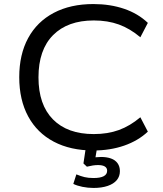

<svg xmlns="http://www.w3.org/2000/svg" viewBox="-20 -734 806 948"><path d="M441 9Q328 9 245.5 -34.5Q163 -78 119 -159.5Q75 -241 75 -353Q75 -465 119 -546Q163 -627 245.5 -670.5Q328 -714 441 -714Q524 -714 593 -690.5Q662 -667 710 -621L673 -550Q622 -593 567 -613Q512 -633 443 -633Q314 -633 242 -560.5Q170 -488 170 -352Q170 -217 241.5 -144.5Q313 -72 443 -72Q512 -72 567 -92Q622 -112 673 -155L710 -84Q662 -39 593 -15Q524 9 441 9ZM442 194Q414 194 387 188.5Q360 183 342 174L357 127Q379 136 397.5 140.5Q416 145 442 145Q475 145 492 136Q509 127 509 109Q509 95 497.5 88Q486 81 464 81Q452 81 438.5 83Q425 85 409 89L392 73L406 -20H462L449 57L423 49Q439 44 453 42.5Q467 41 479 41Q507 41 528 48.5Q549 56 560.5 72Q572 88 572 111Q572 137 556.5 155.5Q541 174 511.5 184Q482 194 442 194Z"/></svg>

Font: Nunito Sans 10pt SemiExpanded
Style: Regular
Weight: 400
Width: 6
Designer: Vernon Adams
Foundry: Vernon Adams
Version: Version 3.101;gftools[0.9.27]